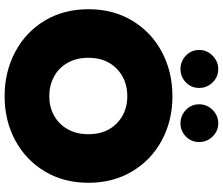

<svg xmlns="http://www.w3.org/2000/svg" viewBox="-87 -866 968 834"><g transform="rotate(90 397.0 -449.0)"><path d="M197 -830Q197 -864 222 -888.5Q247 -913 280 -913Q314 -913 338 -888.5Q362 -864 362 -830Q362 -796 338 -772.5Q314 -749 280 -749Q246 -749 221.5 -772.5Q197 -796 197 -830ZM433 -830Q433 -864 457.5 -888.5Q482 -913 516 -913Q549 -913 573 -888.5Q597 -864 597 -830Q597 -796 573 -772.5Q549 -749 516 -749Q482 -749 457.5 -772.5Q433 -796 433 -830ZM20 -349Q20 -456 69.5 -539Q119 -622 205.5 -668Q292 -714 398 -714Q504 -714 589.5 -668Q675 -622 724.5 -539Q774 -456 774 -349Q774 -242 724.5 -159.5Q675 -77 589.5 -31Q504 15 398 15Q292 15 205.5 -31Q119 -77 69.5 -159.5Q20 -242 20 -349ZM563 -349Q563 -426 516 -472Q469 -518 398 -518Q326 -518 278.5 -472Q231 -426 231 -349Q231 -297 253 -258.5Q275 -220 313 -199.5Q351 -179 398 -179Q444 -179 481.5 -199.5Q519 -220 541 -258.5Q563 -297 563 -349Z"/></g></svg>

Font: Prompt ExtraBold
Style: Regular
Weight: 800
Designer: Katatrad Team
Foundry: CadsonDemak
Version: Version 1.001